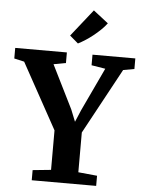

<svg xmlns="http://www.w3.org/2000/svg" viewBox="-83 -1045 814 1094"><g transform="rotate(5 324.5 -497.5)"><path d="M245 -68.5V-294.5L38.5 -669.5L-19 -682.5V-743H276.5V-682.5L206.5 -669.5L329.5 -422L357 -353.5L386 -422L502.5 -669.5L423 -682.5V-743H668V-682.5L604.5 -671L401 -296V-68.5L509 -58V0H140.5V-58ZM334.5 -799.5 286.5 -840.5 409 -995 494.5 -928.5Q480 -909 460.2 -890Q440.5 -871 418.8 -853.8Q397 -836.5 375.5 -822.8Q354 -809 335 -799.5Z"/></g></svg>

Font: Merriweather 24pt
Style: Bold
Weight: 700
Designer: Eben Sorkin
Foundry: Eben Sorkin
Version: Version 2.100